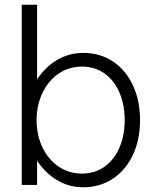

<svg xmlns="http://www.w3.org/2000/svg" viewBox="-20 -783 663 813"><path d="M137 -102V0H72V-763H137V-447Q174 -502 224 -530.5Q274 -559 333 -559Q404 -559 458.5 -522.5Q513 -486 543 -421.5Q573 -357 573 -274Q573 -192 543 -127.5Q513 -63 458 -26.5Q403 10 333 10Q273 10 223.5 -19Q174 -48 137 -102ZM508 -274Q508 -339 486 -390.5Q464 -442 423 -471.5Q382 -501 327 -501Q272 -501 228.5 -471.5Q185 -442 160 -390Q135 -338 135 -274Q135 -210 160 -158.5Q185 -107 228.5 -77.5Q272 -48 327 -48Q382 -48 423 -77.5Q464 -107 486 -158.5Q508 -210 508 -274Z"/></svg>

Font: Open Sauce One Light
Style: Regular
Weight: 300
Designer: Alfredo Marco Pradil
Foundry: Creative Sauce Fz LLC
Version: Version 1.477